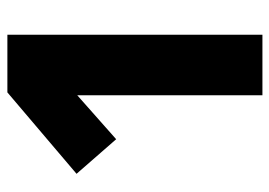

<svg xmlns="http://www.w3.org/2000/svg" viewBox="-128 -620 748 533"><g transform="rotate(-90 246.5 -354.0)"><path d="M30 -516 126 -406 248 -514V0H416V-708H256Z"/></g></svg>

Font: UULA Sans
Style: Bold
Weight: 700
Designer: Mohamed Gaber, Laura Garcia Mut
Foundry: Kief Type Foundry
Version: Version 3.006;hotconv 1.0.109;makeotfexe 2.5.65596